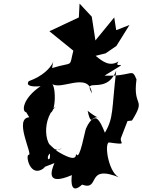

<svg xmlns="http://www.w3.org/2000/svg" viewBox="-20 -1013 793 1069"><path d="M690 -339 715 -342C796 -472 718 -411 740 -571C712 -639 721 -586 562 -592C737 -697 602 -619 640 -671C542 -609 486 -790 390 -738C362 -630 396 -673 270 -634C283 -738 304 -620 140 -561C123 -537 151 -528 206 -533C105 -465 100 -391 126 -388L143 -360C55 -355 162 -154 141 -151C119 -157 146 -10 231 -82C189 -81 99 -31 283 -105C265 -61 234 24 380 -38C375 1 375 72 437 15C543 53 451 -106 652 -22C586 -38 559 -210 586 -220C700 -204 640 -217 655 -249ZM357 -109C345 -167 349 -116 242 -222C301 -46 171 -161 325 -186C231 -144 201 -338 290 -419L246 -390C291 -350 297 -538 265 -551C308 -499 475 -623 492 -493C437 -590 572 -478 627 -620C601 -401 614 -359 564 -274C497 -446 495 -269 468 -396C579 -308 513 -421 459 -298C453 -287 424 -119 406 -153C395 -165 429 -88 286 -179ZM616 -916 423 -680 568 -716 628 -757 701 -874 627 -845ZM419 -916 255 -839 429 -698 516 -757 491 -920 423 -993Z"/></svg>

Font: Asimov Silicon
Style: Regular
Weight: 400
Designer: Google
Version: Version 2.000980; 2014